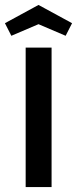

<svg xmlns="http://www.w3.org/2000/svg" viewBox="-34 -758 312 778"><path d="M12 -613 -14 -664 122 -738 258 -664 232 -613 122 -660ZM70 0V-565H175V0Z"/></svg>

Font: MB Grotesk
Style: Regular
Weight: 400
Designer: Nawras Khrais
Foundry: Nawras Khrais
Version: Version 1.000;PS 001.000;hotconv 1.0.88;makeotf.lib2.5.64775